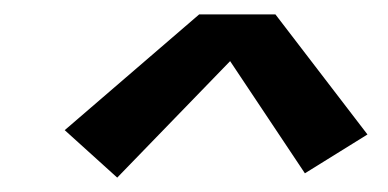

<svg xmlns="http://www.w3.org/2000/svg" viewBox="-20 -715 540 267"><path d="M143 -468 70 -534 257 -695H363L491 -528L404 -474L300 -630Z"/></svg>

Font: iosevka_custom_sans_ss08 SmBd
Style: Italic
Weight: 600
Italic angle: -10°
Designer: Belleve Invis
Foundry: Belleve Invis
Version: Version 10.3.0; ttfautohint (v1.8.3)